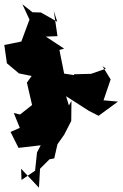

<svg xmlns="http://www.w3.org/2000/svg" viewBox="-47 -803 570 892"><path d="M219 -702 143 -745 104 -746 57 -783 90 -712 52 -610 -27 -594 -15 -509 41 -462 100 -450 78 -419 102 -315 46 -271 17 -278 45 -209 2 -190 39 -116 142 -128 125 -95 116 -10 53 33 51 -19 134 69 139 -19 183 -63 205 -67 220 -133 251 -177 284 -241 285 -334 273 -313 260 -356 366 -288 411 -265 501 -331 434 -337 467 -434 429 -496 445 -484 376 -460 297 -458 299 -407 312 -452 251 -461 229 -571 251 -577 166 -633 220 -635 203 -752Z"/></svg>

Font: Hussar Lance
Style: ExBd
Weight: 700
Foundry: Cannot Into Space Fonts, PlusOne Fonts
Version: Version 2.270